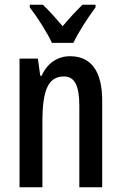

<svg xmlns="http://www.w3.org/2000/svg" viewBox="-20 -786 509 806"><path d="M198 -606H288C309 -651 351 -715 381 -755V-766H326C295 -735 276 -715 243 -676C214 -710 184 -744 160 -766H105V-755C139 -711 178 -649 198 -606ZM274 -550C222 -550 178 -521 155 -468H149L139 -540H62V0H158V-274C158 -410 183 -465 249 -465C295 -465 313 -423 313 -341V0H409V-363C409 -488 362 -550 274 -550Z"/></svg>

Font: Noto Sans Myanmar ExtraCondensed Medium
Style: Regular
Weight: 500
Width: 2
Designer: Monotype Design Team
Foundry: Monotype Imaging Inc.
Version: Version 2.107